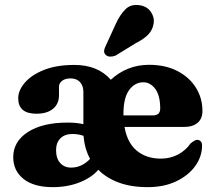

<svg xmlns="http://www.w3.org/2000/svg" viewBox="-20 -758 878 791"><path d="M814 -301Q814 -269 794 -252Q774 -235 737.5 -235H493Q504.5 -169 544 -136.8Q583.5 -104.5 642.5 -104.5Q681.5 -104.5 713.5 -121.5Q745.5 -138.5 764.5 -166.5Q783.5 -182.5 793.5 -182Q801 -181.5 806.8 -175.8Q812.5 -170 812.5 -157.5Q812 -112 783.8 -73.2Q755.5 -34.5 705.5 -10.8Q655.5 13 588 13Q520 13 469 -6Q418 -25 385 -58.5Q357 -26 307.5 -6.5Q258 13 197.5 13Q119.5 13 77 -20.8Q34.5 -54.5 34.5 -110.5Q34.5 -175 94.8 -214Q155 -253 259 -253Q294.5 -253 323.5 -246.5V-379Q323.5 -405 309.5 -420Q295.5 -435 270.5 -435Q249 -435 236 -425.2Q223 -415.5 223 -400.5V-365.5Q223 -330 198.5 -309.8Q174 -289.5 130 -289.5Q55 -289.5 55 -353.5Q55 -385 81.8 -416.8Q108.5 -448.5 160.2 -469.5Q212 -490.5 286.5 -490.5Q383 -490.5 436.5 -429.5Q468.5 -459 508 -475Q547.5 -491 594 -491Q661.5 -491 710.8 -465.5Q760 -440 787 -397Q814 -354 814 -301ZM488.5 -287.5Q488.5 -285 488.5 -282.5H609.5Q640 -282.5 640 -311Q640 -365 619.5 -392Q599 -419 570.5 -419Q535.5 -419 512 -387Q488.5 -355 488.5 -287.5ZM211 -139.5Q211 -105 228.2 -86.2Q245.5 -67.5 273 -67.5Q296.5 -67.5 316.5 -77.5Q336.5 -87.5 351 -103.5Q328.5 -145.5 324 -198.5Q303 -206 278 -206Q247 -206 229 -188.2Q211 -170.5 211 -139.5ZM457 -659.5Q474.5 -698 497 -720Q519.5 -742 555 -736.5Q586 -732 601.5 -709.2Q617 -686.5 613 -661Q608.5 -634.5 591.2 -616.2Q574 -598 540 -580.5L456 -529Q445 -524.5 433.8 -524.8Q422.5 -525 415.5 -532Q407.5 -540 409 -549.8Q410.5 -559.5 416 -570Z"/></svg>

Font: Fraunces 9pt S050
Style: Bold
Weight: 700
Version: Version 1.000; ttfautohint (v1.8.3)